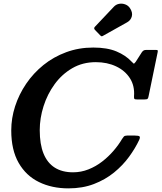

<svg xmlns="http://www.w3.org/2000/svg" viewBox="-20 -1025 890 1058"><path d="M695.5 -981Q686 -995 669.5 -1001Q653 -1007 636 -1003.8Q619 -1000.5 607 -987.5L503 -877.5Q495 -869.5 503 -860.5L532 -830.5Q537 -825 540.5 -825Q544 -825 550 -829L680.5 -902Q701 -913.5 706.5 -935.2Q712 -957 695.5 -981ZM747 -254Q753.5 -268.5 749 -273.2Q744.5 -278 723 -278H680.5Q667.5 -278 662.5 -272.5Q657.5 -267 652.5 -259Q633.5 -226.5 605.5 -194Q577.5 -161.5 543 -134.8Q508.5 -108 467.8 -91.8Q427 -75.5 382.5 -75.5Q323 -75.5 282 -101.2Q241 -127 220 -178.5Q199 -230 199 -308Q199 -373.5 220 -439.8Q241 -506 281 -561Q321 -616 378.2 -649.2Q435.5 -682.5 508 -682.5Q570.5 -682.5 619.8 -659.2Q669 -636 696 -593.8Q723 -551.5 718.5 -494Q718 -483.5 720.5 -480.2Q723 -477 735.5 -477H776Q790 -477 793.5 -480.8Q797 -484.5 799 -496L848.5 -736Q850.5 -745.5 848.8 -747.8Q847 -750 836.5 -750H787.5Q776.5 -750 771.8 -747Q767 -744 762.5 -738.5L728 -684.5Q719 -672.5 716.5 -674.5Q714 -676.5 704.5 -686Q673 -720 622 -741.5Q571 -763 494 -763Q414 -763 344.5 -737.2Q275 -711.5 219.5 -666.8Q164 -622 124.2 -563.5Q84.5 -505 63.2 -439.2Q42 -373.5 42 -306.5Q42 -198.5 82.8 -127.5Q123.5 -56.5 194.8 -21.8Q266 13 357 13Q435 13 497.5 -11Q560 -35 608.2 -74.2Q656.5 -113.5 691 -160.8Q725.5 -208 747 -254Z"/></svg>

Font: Besley SemiBold
Style: Italic
Weight: 600
Italic angle: -13°
Designer: Owen Earl
Foundry: indestructible type*
Version: Version 2.001